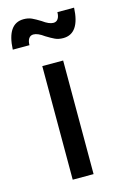

<svg xmlns="http://www.w3.org/2000/svg" viewBox="-153 -749 512 800"><g transform="rotate(-15 103.0 -349.5)"><path d="M58 -490H148V0H58ZM102 -607Q75 -627 56 -627Q43 -627 36 -616.5Q29 -606 29 -588H-43Q-38 -699 33 -699Q53 -699 68 -692Q83 -685 104 -672Q131 -652 150 -652Q163 -652 170 -662.5Q177 -673 177 -691H249Q244 -580 173 -580Q153 -580 138 -587Q123 -594 102 -607Z"/></g></svg>

Font: Cabin Condensed
Style: Regular
Weight: 400
Width: 3
Designer: Pablo Impallari
Foundry: Pablo Impallari. http://www.impallari.com Igino Marini. http://www.ikern.com
Version: Version 2.200